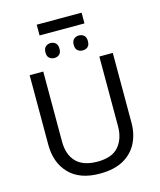

<svg xmlns="http://www.w3.org/2000/svg" viewBox="-145 -1116 1020 1227"><g transform="rotate(-15 365.5 -502.0)"><path d="M514 -1014V-943H217V-1014ZM272 -878Q291 -878 304.5 -866Q318 -854 318 -828Q318 -802 304.5 -790.5Q291 -779 272 -779Q253 -779 239 -790.5Q225 -802 225 -828Q225 -854 239 -866Q253 -878 272 -878ZM459 -878Q479 -878 492.5 -866Q506 -854 506 -828Q506 -802 492.5 -790.5Q479 -779 459 -779Q440 -779 426 -790.5Q412 -802 412 -828Q412 -854 426 -866Q440 -878 459 -878ZM640 -252Q640 -178 610 -118.5Q580 -59 518.5 -24.5Q457 10 362 10Q229 10 159.5 -62.5Q90 -135 90 -254V-714H180V-251Q180 -164 226.5 -116Q273 -68 367 -68Q464 -68 507.5 -119.5Q551 -171 551 -252V-714H640Z"/></g></svg>

Font: Go Noto Kurrent-Regular
Style: Regular
Weight: 400
Designer: Monotype Design Team
Foundry: Monotype Imaging Inc.
Version: Version 2.012; ttfautohint (v1.8.4.7-5d5b)